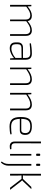

<svg xmlns="http://www.w3.org/2000/svg" viewBox="1681 -2421 948 4350"><g transform="rotate(90 2155.0 -246.0)"><path d="M667 -494C599 -494 531 -462 458 -398C447 -461 404 -494 336 -494C267 -494 199 -461 126 -397L122 -482H91V0H130V-366C212 -428 263 -458 324 -458C389 -458 422 -426 422 -354V0H461V-362V-367C543 -428 593 -458 655 -458C720 -458 752 -426 753 -354V0H792V-362C792 -449 748 -494 667 -494Z M1191 -494C1098 -494 1026 -482 961 -473L965 -443C1037 -451 1119 -458 1186 -458C1269 -458 1293 -415 1293 -354V-293H1061C985 -293 941 -251 941 -178V-118C941 -38 990 7 1072 7C1163 7 1255 -49 1296 -90L1303 0H1333V-354C1333 -456 1280 -494 1191 -494ZM1076 -30C1013 -31 982 -61 982 -121V-175C982 -228 1009 -257 1065 -258L1293 -261V-122C1236 -68 1143 -28 1076 -30Z M1776 -494C1702 -494 1627 -461 1547 -397L1543 -482H1511V0H1550V-366C1639 -426 1698 -458 1767 -458C1834 -458 1866 -427 1866 -354V0H1906V-362C1906 -449 1861 -494 1776 -494Z M2349 -494C2275 -494 2200 -461 2120 -397L2116 -482H2084V0H2123V-366C2212 -426 2271 -458 2340 -458C2407 -458 2439 -427 2439 -354V0H2479V-362C2479 -449 2434 -494 2349 -494Z M2855 -24C2733 -24 2678 -71 2673 -221H2930C3008 -221 3038 -266 3036 -352C3034 -446 2972 -494 2842 -494C2691 -494 2631 -429 2631 -243C2631 -59 2694 12 2850 12C2903 12 2989 4 3025 -8L3020 -36C2979 -30 2917 -24 2855 -24ZM2844 -458C2945 -458 2994 -426 2995 -350C2997 -291 2979 -254 2924 -254H2673C2675 -406 2719 -458 2844 -458Z M3227 -700H3187V-100C3187 -31 3229 7 3293 7C3312 7 3348 4 3363 -1L3358 -30H3303C3254 -30 3226 -56 3226 -106Z M3496 -683H3478C3467 -683 3462 -677 3462 -667V-607C3462 -596 3467 -591 3478 -591H3496C3506 -591 3511 -596 3511 -607V-667C3511 -677 3506 -683 3496 -683ZM3506 -482H3467V0H3506Z M3723 -683H3705C3695 -683 3690 -677 3690 -667V-607C3690 -596 3695 -591 3705 -591H3723C3733 -591 3738 -596 3738 -607V-667C3738 -677 3733 -683 3723 -683ZM3734 -482H3694V37C3694 102 3674 146 3639 191L3661 208C3705 164 3734 106 3734 37Z M4233 0H4281L4092 -244C4085 -254 4073 -267 4066 -273V-275C4073 -280 4085 -291 4092 -298L4265 -482H4216L4033 -291H3955C3958 -319 3959 -343 3959 -373L3958 -700H3918V0H3958V-174C3958 -203 3957 -230 3955 -259H4034Z"/></g></svg>

Font: Exo 2 Extra Light
Style: Regular
Weight: 250
Designer: Natanael Gama
Version: Version 1.001;PS 001.001;hotconv 1.0.88;makeotf.lib2.5.64775